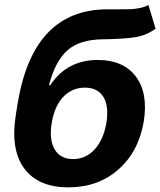

<svg xmlns="http://www.w3.org/2000/svg" viewBox="-20 -766 665 796"><path d="M595.2 -745.7 625 -647Q588.1 -620 543.1 -612.2Q498.2 -604.4 405.2 -603Q310.7 -601.9 260.1 -557.9Q209.5 -513.8 182.9 -412.6H188.2Q257.5 -517.4 385.7 -517.4Q490.8 -517.4 542.8 -449.2Q594.8 -381 576 -262.1Q554.7 -137.1 470.7 -63.2Q386.7 10.7 263.5 10.7Q138.1 10.7 80.1 -68.2Q22 -147 46.2 -293.7L53.3 -338.4Q86.3 -534.1 178.3 -630Q270.2 -725.9 420.8 -727.3H464.8Q502.8 -727.3 520.1 -727.8Q537.3 -728.3 559.3 -732.6Q581.3 -736.9 595.2 -745.7ZM283.4 -106.5Q335.6 -106.5 372.5 -146.8Q409.4 -187.1 421.2 -257.1Q432.2 -326.3 408.4 -364.5Q384.6 -402.7 332 -402.7Q278.8 -402.7 242.4 -364.5Q206 -326.3 194.6 -257.1Q182.9 -187.1 206.5 -146.8Q230.1 -106.5 283.4 -106.5Z"/></svg>

Font: Karasuma Gothic
Style: Bold Italic
Weight: 700
Italic angle: 9.39998°
Designer: Rasmus Andersson / Ryoko Nishizuka
Foundry: Genbu
Version: Version 1.00